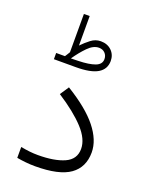

<svg xmlns="http://www.w3.org/2000/svg" viewBox="-150 -893 770 973"><g transform="rotate(20 235.0 -406.0)"><path d="M113.3 -577.1Q118.2 -584 122.6 -591.6Q127 -599.1 130.4 -604.5V-811H161.6V-651.9Q182.6 -673.8 206.5 -692.1Q230.5 -710.4 258.8 -710.4Q294.9 -710.4 317.4 -688.5Q339.8 -666.5 339.8 -632.8Q339.4 -588.4 301.5 -565.9Q263.7 -543.5 184.6 -543.5H65.9V-577.1ZM184.1 -577.6Q243.2 -579.1 274.9 -591.1Q306.6 -603 306.6 -631.3Q306.6 -650.4 294.2 -663.3Q281.7 -676.3 261.2 -676.3Q231.4 -676.3 201.9 -646.2Q172.4 -616.2 145.5 -576.7ZM62.5 -68.8Q88.4 -64 111.1 -61.5Q133.8 -59.1 154.8 -59.1Q244.6 -59.1 297.9 -83Q351.1 -106.9 351.1 -163.1Q351.1 -215.8 299.8 -271.5Q248.5 -327.1 154.8 -387.7L186.5 -435.5Q299.8 -366.2 353.8 -298.3Q407.7 -230.5 407.7 -164.6Q407.7 -84.5 349.1 -42.7Q290.5 -1 161.1 -1Q134.8 -1 109.6 -3.7Q84.5 -6.3 62.5 -10.3Z"/></g></svg>

Font: Vazir Thin FD-WOL
Style: Thin-FD-WOL
Weight: 100
Designer: Saber Rastikerdar
Foundry: Saber Rastikerdar
Version: Version 30.1.0